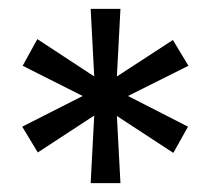

<svg xmlns="http://www.w3.org/2000/svg" viewBox="-20 -728 474 432"><path d="M369 -638 243 -556 251 -708H184L192 -556L64 -640L31 -580L166 -512L30 -443L65 -385L192 -468L184 -316H251L243 -467L370 -384L403 -443L268 -512L404 -580Z"/></svg>

Font: UULA Sans
Style: Regular
Weight: 400
Designer: Mohamed Gaber, Laura Garcia Mut
Foundry: Kief Type Foundry
Version: Version 3.006;hotconv 1.0.109;makeotfexe 2.5.65596